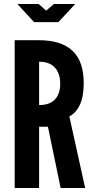

<svg xmlns="http://www.w3.org/2000/svg" viewBox="-20 -935 461 955"><path d="M53 0H174.5V-304.5H218.5L281.5 0H403.5L325 -356Q359 -374 377.8 -415Q396.5 -456 396.5 -521Q396.5 -630 340.5 -682.5Q284.5 -735 174 -735H53ZM174.5 -412.5V-628Q226.5 -628 253 -598.8Q279.5 -569.5 279.5 -519Q279.5 -468.5 253.5 -440.5Q227.5 -412.5 174.5 -412.5ZM149.5 -825H270.5L354 -915H248L209.5 -882L172.5 -915H66.5Z"/></svg>

Font: League Gothic SemiExpanded
Style: Regular
Weight: 400
Width: 6
Designer: The League of Moveable Type
Version: Version 1.600; ttfautohint (v1.8.3)